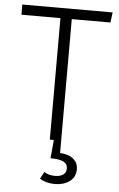

<svg xmlns="http://www.w3.org/2000/svg" viewBox="-60 -727 616 995"><g transform="rotate(5 247.5 -229.0)"><path d="M264 227Q218 227 185 206L204 170Q229 185 262 185Q286 185 302.5 174.5Q319 164 319 140Q319 96 234 96H230L239 0H218V-632H15V-685H485L478 -632H277V64Q325 68 348 88.5Q371 109 371 140Q371 183 339.5 205Q308 227 264 227Z"/></g></svg>

Font: Trujillo Light
Style: Regular
Weight: 300
Designer: Fira Sans original fonts by bBox Type GmbH, Carrois Corporate GbR, & Edenspiekermann AG / Changes by Cristiano Sobral
Foundry: Fira Sans original fonts by bBox Type GmbH, Carrois Corporate GbR, & Edenspiekermann AG / Changes by Cristiano Sobral
Version: Version 4.301;July 28, 2020;FontCreator 13.0.0.2655 64-bit